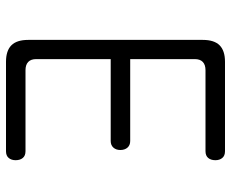

<svg xmlns="http://www.w3.org/2000/svg" viewBox="-85 -685 770 640"><g transform="rotate(90 300.0 -365.0)"><path d="M177 -414H450Q464 -414 472 -405Q480 -396 480 -381Q480 -367 472 -358Q464 -349 450 -349H177V-101Q177 -83 186.5 -74Q196 -65 214 -65H484Q499 -65 506.5 -56Q514 -47 514 -32Q514 -18 506.5 -9Q499 0 484 0H186Q149 0 131 -18Q113 -36 113 -74V-656Q113 -694 131 -712Q149 -730 186 -730H484Q499 -730 506.5 -721Q514 -712 514 -698Q514 -683 506.5 -674Q499 -665 484 -665H214Q196 -665 186.5 -656Q177 -647 177 -629Z"/></g></svg>

Font: Maple Mono ExtraLight
Style: Regular
Weight: 275
Monospace: yes
Designer: subframe7536
Version: Version 7.000